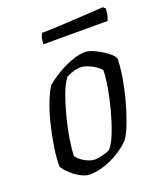

<svg xmlns="http://www.w3.org/2000/svg" viewBox="-124 -738 704 822"><g transform="rotate(-20 228.5 -327.0)"><path d="M145 0Q126 0 103.5 -12Q81 -24 61.5 -42Q42 -60 33 -77Q33 -115 40.5 -164.5Q48 -214 60.5 -264Q73 -314 89 -355Q105 -396 121 -418Q137 -432 168 -451.5Q199 -471 235.5 -485.5Q272 -500 304 -500Q317 -500 336 -492.5Q355 -485 374.5 -473Q394 -461 408 -448.5Q422 -436 425 -426Q425 -392 417.5 -345.5Q410 -299 397 -249.5Q384 -200 368 -157Q352 -114 335 -88Q311 -63 279 -43Q247 -23 211.5 -11.5Q176 0 145 0ZM187 -53Q199 -53 222.5 -58.5Q246 -64 258 -72Q276 -93 292.5 -136Q309 -179 322.5 -230Q336 -281 343.5 -326.5Q351 -372 351 -400Q344 -410 328.5 -420.5Q313 -431 295 -438Q277 -445 263 -445Q235 -445 197 -427Q178 -402 162 -358Q146 -314 133.5 -264.5Q121 -215 114 -170Q107 -125 107 -97Q121 -78 144.5 -65.5Q168 -53 187 -53ZM148 -592Q148 -611 152 -623.5Q156 -636 159 -640Q189 -640 229.5 -642Q270 -644 312 -646.5Q354 -649 389 -651Q424 -653 441 -654L451 -645Q451 -628 447 -613Q443 -598 440 -592Z"/></g></svg>

Font: Texturina Extralight
Style: Italic
Weight: 200
Italic angle: -11°
Designer: Guillermo Torres Carreño
Foundry: Omnibus-Type
Version: Version 1.002; ttfautohint (v1.8.3)